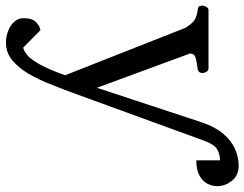

<svg xmlns="http://www.w3.org/2000/svg" viewBox="-120 -519 850 668"><g transform="rotate(90 305.0 -185.0)"><path d="M120.1 219.2Q97.2 219.2 77.4 211.2Q57.6 203.1 45.9 189.5Q34.2 175.8 34.2 159.2Q34.2 126 49.8 112.8Q65.4 99.6 76.2 99.6L136.7 159.2Q149.4 156.7 163.8 144.3Q178.2 131.8 195.3 101.1Q212.4 70.3 232.9 13.7L67.9 -404.8Q53.2 -429.2 39.8 -437.3Q26.4 -445.3 8.3 -447.3Q-2 -448.2 -5.6 -451.4Q-9.3 -454.6 -9.3 -465.3Q-9.3 -470.7 -5.1 -478Q-1 -485.4 6.8 -485.4H208.5Q216.8 -485.4 220.9 -478Q225.1 -470.7 225.1 -465.3Q225.1 -449.2 209 -447.3Q190.9 -445.3 174.1 -441.2Q157.2 -437 157.2 -420.9L276.4 -97.2L396 -460Q411.6 -506.8 435.5 -535.6Q459.5 -564.5 488.5 -577.4Q517.6 -590.3 547.4 -590.3Q582 -590.3 600.3 -566.4Q618.7 -542.5 618.7 -516.6Q618.7 -497.1 609.4 -480.2Q600.1 -463.4 580.3 -453.1Q560.5 -442.9 528.8 -442.9V-525.4Q509.8 -525.9 491.7 -516.4Q473.6 -506.8 459.5 -467.3L287.6 4.4Q276.9 32.7 262.2 69.3Q247.6 106 227.8 140.1Q208 174.3 181.4 196.8Q154.8 219.2 120.1 219.2Z"/></g></svg>

Font: Gelasio
Style: Regular
Weight: 400
Designer: Eben Sorkin
Foundry: Eben Sorkin
Version: Version 1.008